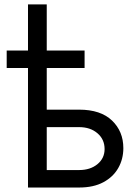

<svg xmlns="http://www.w3.org/2000/svg" viewBox="-20 -838 622 858"><path d="M358 -612.2V-534.1H188.9V-348H333.8Q429.7 -348 480.5 -299.4Q531.2 -250.7 531.2 -176.1Q531.2 -127.1 508.5 -87.2Q485.8 -47.2 441.8 -23.6Q397.7 0 333.8 0H105.1V-534.1H9.9V-612.2H105.1V-818.2H188.9V-612.2ZM188.9 -269.9V-78.1H333.8Q383.5 -78.1 415.5 -104.4Q447.4 -130.7 447.4 -171.9Q447.4 -215.2 415.5 -242.5Q383.5 -269.9 333.8 -269.9Z"/></svg>

Font: Inter UI
Style: Regular
Weight: 400
Designer: Rasmus Andersson
Foundry: rsms
Version: 3.2;8d6f07862